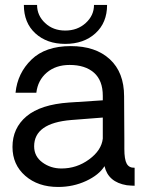

<svg xmlns="http://www.w3.org/2000/svg" viewBox="-20 -741 584 766"><path d="M240.2 -565.9Q167 -565.9 121.1 -607.9Q75.2 -649.9 75.2 -721.2H127.9Q127.9 -679.2 159.9 -649.2Q191.9 -619.1 240.2 -619.1Q289.1 -619.1 322 -649.2Q355 -679.2 355 -721.2H407.2Q407.2 -650.4 360.8 -608.2Q314.5 -565.9 240.2 -565.9ZM211.9 4.9Q131.8 4.9 80.8 -39.6Q29.8 -84 29.8 -154.8Q29.8 -230 85.9 -277.1Q142.1 -324.2 255.9 -332L390.1 -340.8V-358.9Q390.1 -419.9 355 -450.9Q319.8 -481.9 257.8 -481.9Q202.6 -481.9 166.7 -451.4Q130.9 -420.9 125 -371.1H42Q49.8 -449.2 105.5 -503.2Q161.1 -557.1 262.2 -557.1Q361.3 -557.1 418.2 -504.6Q475.1 -452.1 475.1 -356.9Q475.1 -316.9 475.6 -268.1Q476.1 -219.2 476.1 -185.1Q476.1 -150.9 476.1 -147Q476.1 -105 485.6 -87.9Q495.1 -70.8 517.1 -71.8V0Q505.9 0 485.8 -2Q411.6 -14.2 397 -78.1Q375 -43 323.5 -19Q272 4.9 211.9 4.9ZM225.1 -68.8Q286.1 -68.8 335.4 -105Q384.8 -141.1 390.1 -188V-272L264.2 -262.2Q116.2 -250 116.2 -157.2Q116.2 -117.2 149.2 -93Q182.1 -68.8 225.1 -68.8Z"/></svg>

Font: ø
Style: ø
Weight: 400
Designer: Samuel Oakes
Foundry: Samuel Oakes
Version: Version 1.000;PS 001.000;hotconv 1.0.88;makeotf.lib2.5.64775